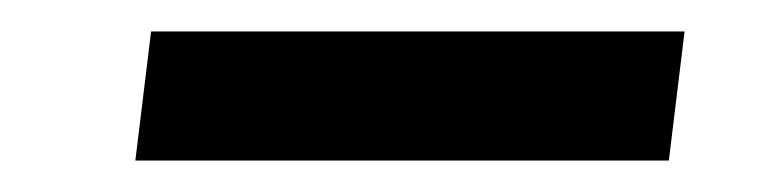

<svg xmlns="http://www.w3.org/2000/svg" viewBox="-20 -344 492 122"><path d="M76 -324H415L405 -242H66Z"/></svg>

Font: Haskoy Medium
Style: Italic
Weight: 500
Designer: Ertekin Erdin
Foundry: Ertekin Erdin
Version: Version 2.000; ttfautohint (v1.8.4.7-5d5b)